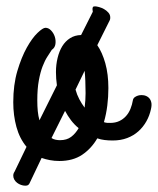

<svg xmlns="http://www.w3.org/2000/svg" viewBox="-20 -482 500 608"><path d="M400.9 -165Q401.9 -170.9 407.5 -174.8Q413.1 -178.7 420.4 -180.2Q427.7 -181.6 435.8 -180.2Q443.8 -178.7 450 -173.6Q456.1 -168.5 458.7 -159.4Q461.4 -150.4 458 -136.2Q453.6 -115.7 443.6 -97.9Q433.6 -80.1 418.5 -66.4Q403.3 -52.7 382.8 -44.9Q362.3 -37.1 336.9 -37.1Q323.2 -37.1 311.3 -38.6Q299.3 -40 288.1 -43.9Q269.5 -11.7 240.2 8.1Q210.9 27.8 168 27.8Q152.3 27.8 138.2 25.1Q124 22.5 111.8 18.1L73.2 99.1Q70.8 103.5 67.6 104.7Q64.5 106 60.1 106Q53.2 106 46.4 103.5Q39.6 101.1 34.2 96.9Q28.8 92.8 25.4 86.9Q22 81.1 22 74.2Q22 67.4 25.9 62L64 -17.1Q42 -43.5 32 -80.1Q22 -116.7 22 -158.2Q22 -213.4 34.9 -257.1Q47.9 -300.8 64.9 -331.3Q82 -361.8 98.9 -377.9Q115.7 -394 124 -394Q133.8 -394 141.8 -385.5Q149.9 -377 153.6 -365.5Q157.2 -354 155.5 -342.3Q153.8 -330.6 144 -324.2Q138.2 -314.9 130.1 -302.7Q122.1 -290.5 115 -272.2Q107.9 -253.9 103 -227.5Q98.1 -201.2 98.1 -164.1Q98.1 -145.5 99.6 -130.1Q101.1 -114.7 105 -101.1L160.2 -211.9Q157.2 -232.9 157.2 -253.9Q157.2 -277.3 162.4 -298.6Q167.5 -319.8 177.2 -335.7Q187 -351.6 201.9 -361.1Q216.8 -370.6 236.8 -371.1L273.9 -444.8Q273.9 -446.3 273.4 -448.5Q272.9 -450.7 272.9 -453.1Q272.9 -457 274.2 -459.5Q275.4 -461.9 280.8 -461.9Q285.2 -461.9 293.5 -459.7Q301.8 -457.5 309.6 -453.1Q317.4 -448.7 323.2 -442.1Q329.1 -435.5 329.1 -426.8Q329.1 -425.3 328.9 -422.6Q328.6 -419.9 327.1 -417L288.1 -338.9Q303.7 -316.4 313.5 -281.7Q323.2 -247.1 323.2 -203.1Q323.2 -175.3 319.8 -147.9Q316.4 -120.6 309.1 -95.2Q314.5 -93.3 319.1 -93Q323.7 -92.8 329.1 -92.8Q345.2 -92.8 357.7 -98.6Q370.1 -104.5 378.9 -114.3Q387.7 -124 393.1 -137.2Q398.4 -150.4 400.9 -165ZM169.9 -38.1Q191.4 -38.1 205.3 -48.6Q219.2 -59.1 229 -76.2Q215.3 -87.4 204.8 -101.3Q194.3 -115.2 186 -130.9L143.1 -44.9Q148.9 -41 156 -39.6Q163.1 -38.1 169.9 -38.1ZM219.2 -198.2Q223.6 -182.1 231.2 -167.7Q238.8 -153.3 248 -141.1Q251 -165 251 -187Q251 -207.5 250.2 -225.6Q249.5 -243.7 248 -257.8Z"/></svg>

Font: Grand Hotel
Style: Regular
Weight: 400
Designer: Brian J. Bonislawsky & Jim Lyles for Astigmatic (AOETI)
Foundry: Astigmatic (AOETI)
Version: Version 001.000